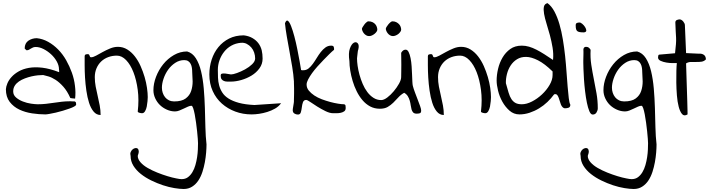

<svg xmlns="http://www.w3.org/2000/svg" viewBox="-20 -749 4646 1257"><path d="M18.6 -165Q19.5 -181.6 28.3 -203.1Q37.1 -224.6 55.7 -245.1Q74.2 -265.6 102.5 -281.7Q130.9 -297.9 169.4 -304.7Q208 -311.5 257.3 -305.7Q306.6 -299.8 367.2 -276.4Q367.2 -277.3 367.2 -286.1L366.2 -294.9Q366.2 -320.3 351.6 -346.7Q336.9 -373 314 -394Q291 -415 264.6 -428.2Q238.3 -441.4 213.9 -441.4Q204.1 -441.4 196.8 -438.5Q189.5 -435.5 182.6 -431.2Q175.8 -426.8 169.4 -423.3Q163.1 -419.9 154.3 -419.9Q152.3 -419.9 152.3 -420.9Q151.4 -421.9 150.4 -422.9Q148.4 -424.8 145 -427.7Q141.6 -430.7 141.6 -431.6Q141.6 -449.2 147.9 -461.9Q154.3 -474.6 165.5 -482.4Q176.8 -490.2 190.9 -494.6Q205.1 -499 220.7 -499Q259.8 -495.1 295.4 -475.1Q331.1 -455.1 360.8 -424.8Q390.6 -394.5 413.1 -355Q435.5 -315.4 450.7 -272.9Q465.8 -230.5 470.7 -187.5Q476.6 -142.6 471.7 -103.5Q470.7 -103.5 465.8 -104Q460.9 -104.5 455.1 -105Q449.2 -105.5 445.3 -106.4L440.4 -107.4Q419.9 -153.3 394.5 -181.6Q369.1 -210 344.2 -226.1Q319.3 -242.2 297.9 -248.5Q276.4 -254.9 262.7 -257.8Q248 -257.8 228 -255.9Q208 -253.9 186.5 -249Q165 -244.1 143.1 -235.8Q121.1 -227.5 104 -215.8Q86.9 -204.1 76.7 -188Q66.4 -171.9 66.4 -150.4Q66.4 -127 85 -110.8Q103.5 -94.7 129.9 -84.5Q156.2 -74.2 183.6 -70.3Q210.9 -66.4 227.5 -66.4Q254.9 -66.4 281.2 -69.3Q307.6 -72.3 333.5 -76.2Q359.4 -80.1 384.8 -83Q410.2 -85.9 435.5 -85.9Q437.5 -85.9 442.4 -85.9Q447.3 -85.9 452.6 -85.4Q458 -85 462.4 -85Q466.8 -85 468.8 -85Q476.6 -82 477.5 -76.2Q478.5 -70.3 478.5 -64.5Q478.5 -58.6 466.3 -51.8Q454.1 -44.9 434.6 -38.1Q415 -31.2 391.1 -23.9Q367.2 -16.6 345.2 -11.7Q323.2 -6.8 304.2 -3.4Q285.2 0 277.3 0Q236.3 0 190.4 -6.8Q144.5 -13.7 106.4 -31.7Q68.4 -49.8 43.5 -82Q18.6 -114.3 18.6 -165Z M534.2 -380.9Q534.2 -389.6 540.5 -392.1Q546.9 -394.5 554.7 -394.5Q560.5 -394.5 563 -391.6Q565.4 -388.7 566.4 -384.8Q567.4 -380.9 569.3 -377.4Q571.3 -374 576.2 -374Q589.8 -374 609.4 -384.8Q628.9 -395.5 651.9 -408.2Q674.8 -420.9 700.7 -431.6Q726.6 -442.4 752 -442.4Q785.2 -442.4 813 -425.3Q840.8 -408.2 862.8 -379.9Q884.8 -351.6 900.4 -316.4Q916 -281.2 926.8 -244.6Q937.5 -208 942.4 -173.3Q947.3 -138.7 947.3 -113.3Q947.3 -104.5 945.8 -86.9Q944.3 -69.3 940.9 -51.8Q937.5 -34.2 929.7 -21Q921.9 -7.8 910.2 -7.8Q908.2 -7.8 903.3 -8.3Q898.4 -8.8 893.6 -10.3Q888.7 -11.7 885.3 -13.7Q881.8 -15.6 881.8 -19.5Q890.6 -94.7 881.8 -160.6Q873 -226.6 853.5 -276.4Q834 -326.2 805.7 -355.5Q777.3 -384.8 745.1 -384.8Q714.8 -384.8 688.5 -375Q662.1 -365.2 642.6 -346.7Q623 -328.1 611.8 -301.8Q600.6 -275.4 600.6 -244.1Q600.6 -212.9 606.4 -182.1Q612.3 -151.4 619.6 -120.6Q627 -89.8 632.8 -58.6Q638.7 -27.3 638.7 3.9Q611.3 3.9 592.8 -18.6Q574.2 -41 563 -76.2Q551.8 -111.3 545.4 -155.3Q539.1 -199.2 536.6 -241.7Q534.2 -284.2 534.2 -321.8Q534.2 -359.4 534.2 -380.9Z M835 271.5Q831.1 257.8 835.4 247.1Q839.8 236.3 847.7 229.5Q855.5 222.7 864.7 220.7Q874 218.8 880.4 223.1Q886.7 227.5 888.2 239.3Q889.6 251 881.8 271.5Q881.8 293 899.9 313.5Q918 334 946.8 350.6Q975.6 367.2 1009.8 380.9Q1043.9 394.5 1076.2 404.3Q1108.4 414.1 1133.8 418.9Q1157.2 423.8 1168.9 423.8Q1193.4 423.8 1210.4 411.1Q1227.5 398.4 1239.7 377.9Q1252 357.4 1259.3 331.5Q1266.6 305.7 1270.5 279.8Q1274.4 253.9 1275.4 229.5Q1276.4 205.1 1276.4 188.5Q1276.4 180.7 1274.9 159.7Q1273.4 138.7 1270.5 111.3Q1267.6 84 1263.7 54.7Q1259.8 25.4 1254.9 0Q1250 -25.4 1244.6 -41Q1239.3 -56.6 1233.4 -56.6Q1223.6 -56.6 1210.4 -50.8Q1197.3 -44.9 1183.1 -38.1Q1168.9 -31.2 1154.3 -25.4Q1139.6 -19.5 1126 -19.5Q1098.6 -19.5 1072.3 -31.2Q1045.9 -43 1026.9 -61.5Q1007.8 -80.1 996.1 -105.5Q984.4 -130.9 984.4 -158.2Q984.4 -201.2 1001.5 -246.1Q1018.6 -291 1048.3 -328.1Q1078.1 -365.2 1118.7 -388.7Q1159.2 -412.1 1205.1 -412.1Q1240.2 -402.3 1262.2 -367.7Q1284.2 -333 1296.4 -282.2Q1308.6 -231.4 1314 -169.4Q1319.3 -107.4 1321.3 -43Q1323.2 21.5 1324.7 83.5Q1326.2 145.5 1332 196.3Q1332 218.8 1329.6 249.5Q1327.1 280.3 1321.3 312.5Q1315.4 344.7 1305.2 376.5Q1294.9 408.2 1278.3 433.1Q1261.7 458 1237.8 473.1Q1213.9 488.3 1182.6 488.3Q1157.2 488.3 1121.6 482.4Q1085.9 476.6 1047.4 463.9Q1008.8 451.2 970.7 432.6Q932.6 414.1 902.3 390.1Q872.1 366.2 853.5 336.4Q835 306.6 835 271.5ZM1040 -174.8Q1040 -157.2 1045.4 -141.1Q1050.8 -125 1061 -112.3Q1071.3 -99.6 1086.4 -92.3Q1101.6 -85 1120.1 -85Q1169.9 -85 1195.8 -104.5Q1221.7 -124 1231.4 -153.3Q1241.2 -182.6 1241.2 -215.8Q1240.2 -250 1238.3 -277.3Q1238.3 -291 1236.3 -304.7Q1234.4 -318.4 1228.5 -330.1Q1222.7 -341.8 1212.4 -348.6Q1202.1 -355.5 1186.5 -355.5Q1154.3 -355.5 1127 -337.4Q1099.6 -319.3 1080.6 -292.5Q1061.5 -265.6 1050.8 -233.9Q1040 -202.1 1040 -174.8Z M1350.6 -261.7Q1350.6 -312.5 1365.7 -358.9Q1380.9 -405.3 1409.7 -440.4Q1438.5 -475.6 1480 -496.6Q1521.5 -517.6 1576.2 -517.6Q1608.4 -513.7 1632.3 -500Q1656.2 -486.3 1671.4 -466.3Q1686.5 -446.3 1693.4 -419.9Q1699.2 -394.5 1699.2 -365.2Q1699.2 -330.1 1678.7 -301.8Q1658.2 -273.4 1627 -254.4Q1595.7 -235.4 1559.6 -225.1Q1523.4 -214.8 1492.2 -214.8Q1480.5 -214.8 1468.3 -214.8Q1456.1 -214.8 1446.3 -218.8Q1436.5 -222.7 1430.7 -230.5Q1424.8 -238.3 1424.8 -253.9Q1424.8 -258.8 1426.3 -262.2Q1427.7 -265.6 1434.6 -267.1Q1441.4 -268.6 1455.1 -267.6Q1468.8 -265.6 1492.2 -261.7Q1505.9 -261.7 1531.7 -271Q1557.6 -280.3 1584.5 -294.9Q1611.3 -309.6 1630.9 -328.6Q1650.4 -347.7 1650.4 -366.2Q1650.4 -385.7 1644 -404.8Q1637.7 -423.8 1625 -438.5Q1612.3 -453.1 1595.2 -461.9Q1578.1 -470.7 1556.6 -468.8Q1522.5 -465.8 1494.6 -450.2Q1466.8 -434.6 1447.3 -409.7Q1427.7 -384.8 1417 -354.5Q1406.2 -324.2 1406.2 -291Q1406.2 -265.6 1407.2 -240.2Q1408.2 -214.8 1414.6 -190.4Q1420.9 -166 1435.1 -143.6Q1449.2 -121.1 1476.1 -104Q1502.9 -86.9 1543.9 -75.7Q1585 -64.5 1645.5 -61.5L1820.3 -73.2Q1804.7 -51.8 1780.8 -38.1Q1756.8 -24.4 1730 -16.1Q1703.1 -7.8 1676.8 -3.9Q1650.4 0 1627 0Q1570.3 0 1520.5 -18.6Q1470.7 -37.1 1432.6 -70.8Q1394.5 -104.5 1372.6 -152.8Q1350.6 -201.2 1350.6 -261.7Z M1896.5 -28.3Q1896.5 -30.3 1897.5 -38.6Q1898.4 -46.9 1900.4 -56.6Q1902.3 -66.4 1903.3 -74.7Q1904.3 -83 1904.3 -85Q1904.3 -86.9 1904.3 -95.2Q1904.3 -103.5 1904.8 -114.3Q1905.3 -125 1905.3 -136.7Q1905.3 -148.4 1905.3 -154.3Q1905.3 -160.2 1905.3 -169.9Q1905.3 -179.7 1904.8 -189.9Q1904.3 -200.2 1904.3 -207.5Q1904.3 -214.8 1904.3 -215.8Q1901.4 -260.7 1893.1 -311Q1884.8 -361.3 1875.5 -411.1Q1866.2 -460.9 1857.9 -508.8Q1849.6 -556.6 1845.7 -596.7Q1854.5 -620.1 1864.7 -612.8Q1875 -605.5 1885.7 -578.1Q1896.5 -550.8 1907.2 -510.3Q1918 -469.7 1926.3 -427.7Q1934.6 -385.7 1941.4 -348.6Q1947.3 -311.5 1951.2 -291Q1953.1 -289.1 1958.5 -289.1Q1963.9 -289.1 1965.8 -289.1Q1985.4 -289.1 2000 -300.8Q2014.6 -312.5 2027.8 -330.6Q2041 -348.6 2053.7 -369.6Q2066.4 -390.6 2080.1 -408.2Q2093.8 -425.8 2110.4 -438Q2127 -450.2 2148.4 -450.2Q2162.1 -450.2 2165 -441.9Q2168 -433.6 2167 -422.9Q2153.3 -412.1 2135.7 -394.5Q2118.2 -377 2098.1 -356.4Q2078.1 -335.9 2058.1 -313.5Q2038.1 -291 2022.9 -270Q2007.8 -249 1997.6 -229.5Q1987.3 -210 1987.3 -195.3Q1987.3 -173.8 2001.5 -156.2Q2015.6 -138.7 2037.6 -124Q2059.6 -109.4 2086.9 -99.1Q2114.3 -88.9 2141.6 -81.5Q2168.9 -74.2 2193.4 -70.3Q2216.8 -66.4 2232.4 -66.4Q2241.2 -64.5 2242.2 -56.6Q2243.2 -48.8 2243.2 -42Q2243.2 -27.3 2233.9 -20.5Q2224.6 -13.7 2211.4 -10.7Q2198.2 -7.8 2184.1 -7.8Q2169.9 -7.8 2160.2 -7.8Q2138.7 -7.8 2110.8 -21.5Q2083 -35.2 2057.1 -51.3Q2031.2 -67.4 2011.7 -81.1Q1992.2 -94.7 1984.4 -94.7Q1968.8 -94.7 1963.4 -79.6Q1958 -64.5 1956.1 -46.9Q1954.1 -29.3 1949.7 -14.2Q1945.3 1 1930.7 1Q1918 1 1907.2 -5.9Q1896.5 -12.7 1896.5 -28.3Z M2626 -141.6Q2603.5 -128.9 2587.4 -110.8Q2571.3 -92.8 2554.7 -76.7Q2538.1 -60.5 2518.1 -48.8Q2498 -37.1 2466.8 -37.1Q2431.6 -37.1 2403.3 -52.2Q2375 -67.4 2353 -93.3Q2331.1 -119.1 2314.9 -151.9Q2298.8 -184.6 2288.6 -219.2Q2278.3 -253.9 2272.9 -287.6Q2267.6 -321.3 2267.6 -348.6Q2259.8 -401.4 2270.5 -431.2Q2281.2 -460.9 2296.4 -469.2Q2311.5 -477.5 2322.3 -465.3Q2333 -453.1 2325.2 -422.9Q2323.2 -418.9 2322.3 -410.6Q2321.3 -402.3 2320.3 -393.6Q2319.3 -384.8 2318.4 -377Q2317.4 -369.1 2317.4 -366.2Q2317.4 -345.7 2321.3 -317.9Q2325.2 -290 2333.5 -259.8Q2341.8 -229.5 2354.5 -199.7Q2367.2 -169.9 2384.8 -146.5Q2402.3 -123 2425.3 -108.4Q2448.2 -93.8 2475.6 -93.8Q2493.2 -93.8 2515.6 -110.8Q2538.1 -127.9 2558.1 -151.9Q2578.1 -175.8 2592.3 -201.2Q2606.4 -226.6 2606.4 -244.1Q2606.4 -253.9 2606.9 -276.4Q2607.4 -298.8 2607.4 -324.2Q2607.4 -349.6 2606.9 -372.1Q2606.4 -394.5 2606.4 -403.3Q2612.3 -413.1 2619.1 -418.5Q2626 -423.8 2635.7 -423.8Q2647.5 -423.8 2655.3 -408.2Q2663.1 -392.6 2668 -368.2Q2672.9 -343.8 2674.8 -315.4Q2676.8 -287.1 2677.7 -260.7Q2678.7 -234.4 2679.7 -214.4Q2680.7 -194.3 2682.6 -187.5Q2687.5 -168 2696.8 -143.6Q2706.1 -119.1 2714.8 -96.2Q2723.6 -73.2 2730.5 -54.2Q2737.3 -35.2 2737.3 -25.4Q2737.3 -10.7 2729 -7.8Q2720.7 -4.9 2708 -4.9Q2692.4 -4.9 2685.1 -12.7Q2677.7 -20.5 2674.3 -32.7Q2670.9 -44.9 2668.9 -59.6Q2667 -74.2 2662.6 -89.8Q2658.2 -105.5 2649.9 -119.1Q2641.6 -132.8 2626 -141.6ZM2349.6 -560.5Q2349.6 -564.5 2354.5 -572.3Q2359.4 -580.1 2365.7 -588.9Q2372.1 -597.7 2379.9 -603.5Q2385.7 -609.4 2391.6 -609.4Q2407.2 -609.4 2418.5 -604Q2429.7 -598.6 2436.5 -590.8Q2443.4 -583 2446.8 -573.2Q2450.2 -563.5 2450.2 -554.7Q2450.2 -548.8 2445.3 -541.5Q2440.4 -534.2 2432.6 -527.8Q2424.8 -521.5 2415.5 -517.1Q2406.2 -512.7 2396.5 -512.7Q2385.7 -512.7 2377 -518.1Q2368.2 -523.4 2362.3 -530.8Q2356.4 -538.1 2353 -546.4Q2349.6 -554.7 2349.6 -560.5ZM2505.9 -560.5Q2505.9 -564.5 2510.3 -572.3Q2514.6 -580.1 2522 -588.9Q2529.3 -597.7 2536.6 -603.5Q2543.9 -609.4 2548.8 -609.4Q2563.5 -609.4 2574.2 -604Q2585 -598.6 2592.3 -590.8Q2599.6 -583 2603 -573.2Q2606.4 -563.5 2606.4 -554.7Q2606.4 -548.8 2601.6 -541.5Q2596.7 -534.2 2589.4 -527.8Q2582 -521.5 2571.8 -517.1Q2561.5 -512.7 2552.7 -512.7Q2542 -512.7 2533.2 -518.1Q2524.4 -523.4 2518.6 -530.8Q2512.7 -538.1 2509.3 -546.4Q2505.9 -554.7 2505.9 -560.5Z M2781.2 -380.9Q2781.2 -389.6 2787.6 -392.1Q2793.9 -394.5 2801.8 -394.5Q2807.6 -394.5 2810.1 -391.6Q2812.5 -388.7 2813.5 -384.8Q2814.5 -380.9 2816.4 -377.4Q2818.4 -374 2823.2 -374Q2836.9 -374 2856.4 -384.8Q2876 -395.5 2898.9 -408.2Q2921.9 -420.9 2947.8 -431.6Q2973.6 -442.4 2999 -442.4Q3032.2 -442.4 3060.1 -425.3Q3087.9 -408.2 3109.9 -379.9Q3131.8 -351.6 3147.5 -316.4Q3163.1 -281.2 3173.8 -244.6Q3184.6 -208 3189.5 -173.3Q3194.3 -138.7 3194.3 -113.3Q3194.3 -104.5 3192.9 -86.9Q3191.4 -69.3 3188 -51.8Q3184.6 -34.2 3176.8 -21Q3168.9 -7.8 3157.2 -7.8Q3155.3 -7.8 3150.4 -8.3Q3145.5 -8.8 3140.6 -10.3Q3135.7 -11.7 3132.3 -13.7Q3128.9 -15.6 3128.9 -19.5Q3137.7 -94.7 3128.9 -160.6Q3120.1 -226.6 3100.6 -276.4Q3081.1 -326.2 3052.7 -355.5Q3024.4 -384.8 2992.2 -384.8Q2961.9 -384.8 2935.5 -375Q2909.2 -365.2 2889.6 -346.7Q2870.1 -328.1 2858.9 -301.8Q2847.7 -275.4 2847.7 -244.1Q2847.7 -212.9 2853.5 -182.1Q2859.4 -151.4 2866.7 -120.6Q2874 -89.8 2879.9 -58.6Q2885.7 -27.3 2885.7 3.9Q2858.4 3.9 2839.8 -18.6Q2821.3 -41 2810.1 -76.2Q2798.8 -111.3 2792.5 -155.3Q2786.1 -199.2 2783.7 -241.7Q2781.2 -284.2 2781.2 -321.8Q2781.2 -359.4 2781.2 -380.9Z M3231.4 -221.7Q3231.4 -257.8 3240.7 -297.9Q3250 -337.9 3270 -372.1Q3290 -406.2 3320.8 -428.2Q3351.6 -450.2 3396.5 -450.2Q3419.9 -450.2 3443.4 -443.4Q3466.8 -436.5 3491.7 -423.8Q3516.6 -411.1 3543.5 -394Q3570.3 -377 3600.6 -356.4Q3604.5 -395.5 3597.7 -437Q3590.8 -478.5 3580.1 -518.6Q3569.3 -558.6 3558.1 -594.2Q3546.9 -629.9 3542 -658.2Q3537.1 -686.5 3541 -705.1Q3544.9 -723.6 3564.5 -728.5Q3590.8 -709 3609.9 -673.3Q3628.9 -637.7 3642.6 -590.8Q3656.2 -543.9 3665 -490.7Q3673.8 -437.5 3679.7 -382.8Q3685.5 -328.1 3689 -276.4Q3692.4 -224.6 3696.3 -181.2Q3700.2 -137.7 3703.6 -106.9Q3707 -76.2 3713.9 -63.5Q3713.9 -47.9 3702.6 -43.9Q3691.4 -40 3679.7 -40Q3669.9 -40 3663.1 -47.4Q3656.2 -54.7 3652.3 -64.5Q3648.4 -74.2 3645 -86.4Q3641.6 -98.6 3637.7 -108.9Q3633.8 -119.1 3628.9 -126Q3624 -132.8 3616.2 -132.8Q3614.3 -132.8 3610.8 -132.3Q3607.4 -131.8 3607.4 -130.9Q3588.9 -105.5 3564 -81.5Q3539.1 -57.6 3509.3 -39.6Q3479.5 -21.5 3446.8 -10.7Q3414.1 0 3380.9 0Q3343.8 0 3315.9 -24.4Q3288.1 -48.8 3269 -83Q3250 -117.2 3240.7 -155.3Q3231.4 -193.4 3231.4 -221.7ZM3292 -204.1Q3301.8 -168.9 3309.6 -142.6Q3317.4 -116.2 3328.6 -99.6Q3339.8 -83 3355.5 -74.7Q3371.1 -66.4 3396.5 -66.4Q3427.7 -66.4 3462.9 -84.5Q3498 -102.5 3528.3 -130.9Q3558.6 -159.2 3578.1 -192.9Q3597.7 -226.6 3597.7 -257.8Q3597.7 -260.7 3597.7 -269.5Q3597.7 -278.3 3597.7 -281.2Q3545.9 -332 3502.4 -354Q3459 -376 3424.8 -376.5Q3390.6 -377 3365.2 -361.3Q3339.8 -345.7 3323.2 -320.3Q3306.6 -294.9 3298.8 -263.7Q3291 -232.4 3292 -204.1Z M3798.8 -337.9Q3798.8 -341.8 3798.8 -352.5Q3798.8 -363.3 3799.3 -375Q3799.8 -386.7 3799.8 -397.5Q3799.8 -408.2 3799.8 -412.1Q3795.9 -442.4 3817.4 -442.4Q3827.1 -442.4 3834 -437.5Q3840.8 -432.6 3846.7 -422.9Q3843.8 -372.1 3851.1 -324.7Q3858.4 -277.3 3867.7 -231Q3877 -184.6 3885.3 -137.7Q3893.6 -90.8 3893.6 -40Q3893.6 -26.4 3885.3 -12.7Q3877 1 3860.4 1Q3847.7 1 3838.4 -21Q3829.1 -43 3822.3 -76.7Q3815.4 -110.4 3810.5 -151.4Q3805.7 -192.4 3803.2 -230Q3800.8 -267.6 3799.8 -297.4Q3798.8 -327.1 3798.8 -337.9ZM3749 -583Q3749 -594.7 3755.9 -598.1Q3762.7 -601.6 3773.4 -601.6Q3780.3 -602.5 3791.5 -593.3Q3802.7 -584 3810.1 -572.3Q3817.4 -560.5 3818.4 -550.8Q3819.3 -539.1 3803.7 -537.1H3798.8Q3784.2 -537.1 3774.4 -539.1Q3764.6 -541 3759.3 -545.4Q3753.9 -549.8 3751.5 -558.6Q3749 -567.4 3749 -583Z M3781.2 271.5Q3777.3 257.8 3781.7 247.1Q3786.1 236.3 3793.9 229.5Q3801.8 222.7 3811 220.7Q3820.3 218.8 3826.7 223.1Q3833 227.5 3834.5 239.3Q3835.9 251 3828.1 271.5Q3828.1 293 3846.2 313.5Q3864.3 334 3893.1 350.6Q3921.9 367.2 3956.1 380.9Q3990.2 394.5 4022.5 404.3Q4054.7 414.1 4080.1 418.9Q4103.5 423.8 4115.2 423.8Q4139.6 423.8 4156.7 411.1Q4173.8 398.4 4186 377.9Q4198.2 357.4 4205.6 331.5Q4212.9 305.7 4216.8 279.8Q4220.7 253.9 4221.7 229.5Q4222.7 205.1 4222.7 188.5Q4222.7 180.7 4221.2 159.7Q4219.7 138.7 4216.8 111.3Q4213.9 84 4210 54.7Q4206.1 25.4 4201.2 0Q4196.3 -25.4 4190.9 -41Q4185.5 -56.6 4179.7 -56.6Q4169.9 -56.6 4156.7 -50.8Q4143.6 -44.9 4129.4 -38.1Q4115.2 -31.2 4100.6 -25.4Q4085.9 -19.5 4072.3 -19.5Q4044.9 -19.5 4018.6 -31.2Q3992.2 -43 3973.1 -61.5Q3954.1 -80.1 3942.4 -105.5Q3930.7 -130.9 3930.7 -158.2Q3930.7 -201.2 3947.8 -246.1Q3964.8 -291 3994.6 -328.1Q4024.4 -365.2 4064.9 -388.7Q4105.5 -412.1 4151.4 -412.1Q4186.5 -402.3 4208.5 -367.7Q4230.5 -333 4242.7 -282.2Q4254.9 -231.4 4260.3 -169.4Q4265.6 -107.4 4267.6 -43Q4269.5 21.5 4271 83.5Q4272.5 145.5 4278.3 196.3Q4278.3 218.8 4275.9 249.5Q4273.4 280.3 4267.6 312.5Q4261.7 344.7 4251.5 376.5Q4241.2 408.2 4224.6 433.1Q4208 458 4184.1 473.1Q4160.2 488.3 4128.9 488.3Q4103.5 488.3 4067.9 482.4Q4032.2 476.6 3993.7 463.9Q3955.1 451.2 3917 432.6Q3878.9 414.1 3848.6 390.1Q3818.4 366.2 3799.8 336.4Q3781.2 306.6 3781.2 271.5ZM3986.3 -174.8Q3986.3 -157.2 3991.7 -141.1Q3997.1 -125 4007.3 -112.3Q4017.6 -99.6 4032.7 -92.3Q4047.9 -85 4066.4 -85Q4116.2 -85 4142.1 -104.5Q4168 -124 4177.7 -153.3Q4187.5 -182.6 4187.5 -215.8Q4186.5 -250 4184.6 -277.3Q4184.6 -291 4182.6 -304.7Q4180.7 -318.4 4174.8 -330.1Q4168.9 -341.8 4158.7 -348.6Q4148.4 -355.5 4132.8 -355.5Q4100.6 -355.5 4073.2 -337.4Q4045.9 -319.3 4026.9 -292.5Q4007.8 -265.6 3997.1 -233.9Q3986.3 -202.1 3986.3 -174.8Z M4411.1 -335.9Q4403.3 -335.9 4383.8 -335.9Q4364.3 -335.9 4343.3 -339.4Q4322.3 -342.8 4305.2 -350.6Q4288.1 -358.4 4288.1 -373Q4288.1 -377 4289.6 -384.3Q4291 -391.6 4298.8 -391.6L4399.4 -400.4Q4403.3 -436.5 4405.3 -459.5Q4407.2 -482.4 4406.2 -502.4Q4405.3 -522.5 4403.8 -544.4Q4402.3 -566.4 4401.4 -601.6Q4401.4 -608.4 4404.3 -612.3Q4407.2 -616.2 4411.6 -618.2Q4416 -620.1 4421.4 -621.1Q4426.8 -622.1 4429.7 -622.1Q4435.5 -622.1 4441.9 -618.2Q4448.2 -614.3 4453.1 -608.4Q4458 -602.5 4460.9 -596.2Q4463.9 -589.8 4463.9 -584L4471.7 -401.4L4555.7 -397.5Q4572.3 -399.4 4586.4 -391.1Q4600.6 -382.8 4601.6 -360.4Q4589.8 -347.7 4573.2 -345.2Q4556.6 -342.8 4538.6 -343.3Q4520.5 -343.8 4502.9 -343.3Q4485.4 -342.8 4471.7 -334Q4471.7 -328.1 4472.7 -301.8Q4473.6 -275.4 4474.6 -239.3Q4475.6 -203.1 4477.1 -162.1Q4478.5 -121.1 4479.5 -86.4Q4480.5 -51.8 4481 -27.3Q4481.4 -2.9 4481.4 0Q4459 13.7 4445.3 -2.4Q4431.6 -18.6 4423.3 -50.3Q4415 -82 4411.6 -124.5Q4408.2 -167 4407.7 -208.5Q4407.2 -250 4408.2 -285.2Q4409.2 -320.3 4411.1 -335.9Z"/></svg>

Font: Indie Flower
Style: Regular
Weight: 400
Designer: Kimberly Geswein
Foundry: Kimberly Geswein
Version: Version 1.001 2010